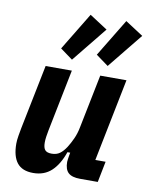

<svg xmlns="http://www.w3.org/2000/svg" viewBox="-91 -882 744 959"><g transform="rotate(10 281.0 -402.0)"><path d="M113 -525H246L183 -211Q180 -195 177.5 -179Q175 -163 175 -148Q175 -122 184.5 -110.5Q194 -99 218 -99Q243 -99 259.5 -111Q276 -123 291 -146Q305 -168 317 -194.5Q329 -221 335 -252L390 -525H523L439 -106H491L470 0H380Q339 0 320.5 -17Q302 -34 302 -72Q302 -79 303.5 -87Q305 -95 306 -103L309 -120H295Q273 -56 236.5 -22Q200 12 144 12Q88 12 62 -21Q36 -54 36 -118Q36 -135 40 -159Q44 -183 47 -198ZM381 -757 237 -579 174 -625 290 -816ZM562 -757 418 -579 355 -625 471 -816Z"/></g></svg>

Font: IBM Plex Sans Condensed
Style: Bold Italic
Weight: 700
Width: 3
Italic angle: -11.31°
Designer: Mike Abbink, Paul van der Laan, Pieter van Rosmalen
Foundry: Bold Monday
Version: Version 3.201